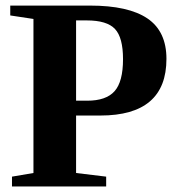

<svg xmlns="http://www.w3.org/2000/svg" viewBox="-20 -675 651 695"><path d="M425.3 -460.9Q425.3 -539.1 396.2 -570.1Q367.2 -601.1 293.9 -601.1H255.4V-310.5H295.9Q363.8 -310.5 394.5 -344.7Q425.3 -378.9 425.3 -460.9ZM255.4 -256.8V-48.8L364.3 -35.6V0H23.4V-35.6L101.1 -48.8V-606.4L17.1 -619.1V-654.8H305.7Q444.8 -654.8 513.7 -608.2Q582.5 -561.5 582.5 -461.9Q582.5 -256.8 343.3 -256.8Z"/></svg>

Font: Liberation Serif
Style: Bold
Weight: 700
Designer: Steve Matteson
Foundry: Ascender Corporation
Version: Version 2.1.5